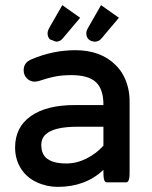

<svg xmlns="http://www.w3.org/2000/svg" viewBox="-20 -709 589 745"><path d="M381.3 -217.3H281.2Q233.9 -217.3 202.6 -209.5Q155.3 -197.3 144 -168.5Q140.1 -158.7 140.1 -146.5Q140.1 -115.7 157.2 -98.1Q181.2 -74.7 237.3 -74.7Q277.8 -74.7 316.4 -94.2Q354 -113.3 381.3 -143.6ZM38.6 -136.7Q38.6 -215.8 100.1 -258.8Q160.6 -301.3 269.5 -301.3H381.3V-302.7Q381.3 -362.8 352.3 -390.1Q323.2 -417.5 256.8 -417.5Q222.2 -417.5 194.3 -412.1Q166.5 -406.7 128.4 -394L114.7 -392.1H114.3Q97.2 -392.1 84.5 -404.8Q71.8 -417.5 71.8 -436.5Q71.8 -466.3 101.6 -478.5Q184.6 -514.2 272.5 -514.2Q371.1 -514.2 428.7 -456.5Q447.8 -438 460 -414.1Q482.9 -369.6 482.9 -315.4V-39.1Q482.9 -10.7 476.1 -4.4Q473.6 -1.5 469.7 -1.5H394.5Q390.6 -1.5 387.7 -4.4Q381.3 -10.7 381.3 -39.1V-49.8Q311.5 16.1 204.1 16.1Q161.1 16.1 122.6 -2Q83 -20 60.8 -55.7Q38.6 -91.3 38.6 -136.7ZM441.4 -640.1 374 -560.1Q363.8 -547.4 347.7 -547.4Q340.8 -547.4 335 -549.8Q328.6 -551.8 323.7 -556.6Q314.9 -565.4 314.9 -580.1Q314.9 -589.4 322.3 -602.1L372.1 -689ZM291 -640.1 223.6 -560.1Q213.4 -547.4 197.3 -547.4L173.8 -556.2Q164.6 -564.9 164.6 -580.1Q164.6 -589.4 171.9 -602.1L221.7 -689Z"/></svg>

Font: YuPearl-Medium
Style: Medium
Weight: 500
Designer: Max Yao
Foundry: Max-Everyday
Version: Version 1.011; ttfautohint (v1.8.3)